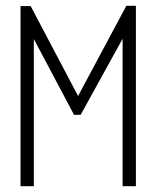

<svg xmlns="http://www.w3.org/2000/svg" viewBox="-20 -644 540 664"><path d="M51 0V-623H86L250 -312L417 -624H450V0H404V-510L259 -247H236L97 -509V0Z"/></svg>

Font: Inconsolata Light
Style: Regular
Weight: 300
Designer: Raph Levien, Cyreal, Brenton Simpson
Foundry: Raph Levien, Cyreal, Google
Version: Version 3.001